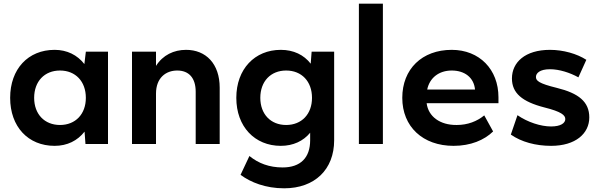

<svg xmlns="http://www.w3.org/2000/svg" viewBox="-20 -780 3244 1040"><path d="M443 0H565V-500H445L437 -433C399 -482 343 -510 276 -510C132 -510 35 -406 35 -250C35 -94 132 10 276 10C344 10 400 -18 438 -67ZM305 -103C221 -103 165 -162 165 -250C165 -339 221 -398 305 -398C389 -398 445 -339 445 -250C445 -162 389 -103 305 -103Z M1040 -283V0H1170V-305C1170 -435 1095 -510 988 -510C922 -510 862 -482 825 -423V-500H695V0H825V-273C825 -358 878 -398 940 -398C1003 -398 1040 -358 1040 -283Z M1519 240C1685 240 1790 138 1790 -20V-500H1668L1663 -435C1626 -483 1570 -510 1501 -510C1360 -510 1260 -406 1260 -250C1260 -94 1360 10 1501 10C1568 10 1623 -16 1660 -61V-20C1660 74 1608 127 1511 127C1439 127 1380 105 1331 65L1283 167C1338 208 1419 240 1519 240ZM1530 -103C1446 -103 1390 -162 1390 -250C1390 -339 1446 -398 1530 -398C1614 -398 1670 -339 1670 -250C1670 -162 1614 -103 1530 -103Z M1924 -760V0H2054V-760Z M2159 -250C2159 -94 2270 10 2437 10C2529 10 2603 -21 2651 -68L2603 -155C2564 -123 2514 -103 2454 -103C2363 -102 2300 -149 2291 -221H2680V-253C2680 -404 2577 -510 2427 -510C2266 -510 2159 -406 2159 -250ZM2294 -295C2307 -358 2357 -398 2427 -398C2497 -398 2547 -360 2553 -295Z M2959 -510C2824 -510 2753 -442 2753 -355C2753 -276 2808 -229 2929 -198C3021 -175 3042 -156 3042 -135C3042 -113 3017 -95 2965 -95C2909 -95 2838 -118 2783 -156L2747 -51C2804 -11 2882 10 2965 10C3098 10 3172 -57 3172 -144C3172 -229 3114 -275 2996 -304C2898 -328 2883 -343 2883 -363C2883 -383 2903 -405 2959 -405C3010 -405 3068 -386 3113 -361L3156 -456C3105 -489 3031 -510 2959 -510Z"/></svg>

Font: Gully SemiBold
Style: Regular
Weight: 600
Designer: jaikishan Patel
Foundry: MagicType
Version: Version 1.000;Glyphs 3.2 (3242)